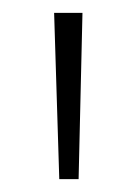

<svg xmlns="http://www.w3.org/2000/svg" viewBox="-20 -734 211 298"><path d="M108 -714H64L72 -456H102Z"/></svg>

Font: Noto Sans Armenian ExtraCondensed ExtraLight
Style: Regular
Weight: 200
Width: 2
Designer: Monotype Design Team
Foundry: Monotype Imaging Inc.
Version: Version 2.008